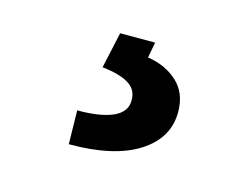

<svg xmlns="http://www.w3.org/2000/svg" viewBox="-48 -72 471 371"><g transform="rotate(15 187.0 113.5)"><path d="M152.9 -2.9H222.9L217 28.3Q253.3 33.9 276.8 55.6Q300.3 77.2 300.6 114.6Q300.9 167.6 251.5 198.9Q202.1 230.2 112.5 229.9L111.3 162.5Q156.2 162.7 181.7 151.8Q207.2 140.8 207.8 118.2Q208.7 96.4 191.4 85Q174.1 73.6 137.1 69.3Z"/></g></svg>

Font: Inter
Style: Regular
Weight: 400
Designer: Rasmus Andersson
Foundry: rsms
Version: Version 4.000;git-8c9346024